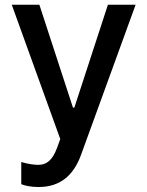

<svg xmlns="http://www.w3.org/2000/svg" viewBox="-20 -565 606 790"><path d="M138.5 204.5C226.2 204.5 281.6 158.7 313.2 72.8L538 -545.5H424L285.9 -122.2H280.2L142 -545.5H28.4L228 7.1L214.8 43.3C195.3 95.5 171.5 112.9 138.1 113.3C124.6 113.6 94.1 110.1 67.5 101.6V192.8C80.3 198.5 106.5 204.5 138.5 204.5Z"/></svg>

Font: Margiela Sans Medium
Style: Regular
Weight: 500
Designer: Stefan Endress, Andreas Faust
Version: Version 1.100;FEAKit 1.0